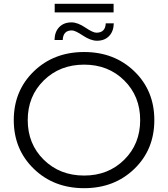

<svg xmlns="http://www.w3.org/2000/svg" viewBox="-20 -978 879 1004"><path d="M266 -913V-958H574V-913ZM487 -765Q454 -765 413.5 -792Q373 -819 356 -819Q310 -819 308 -769H265Q266 -812 290 -836.5Q314 -861 354 -861Q386 -861 426 -834Q466 -807 484 -807Q531 -807 533 -856H575Q574 -814 550.5 -789.5Q527 -765 487 -765ZM420 6Q261 6 156.5 -95.5Q52 -197 52 -350Q52 -503 156.5 -604.5Q261 -706 420 -706Q578 -706 682.5 -605Q787 -504 787 -350Q787 -196 682.5 -95Q578 6 420 6ZM420 -60Q546 -60 629.5 -142.5Q713 -225 713 -350Q713 -475 629.5 -557.5Q546 -640 420 -640Q293 -640 209 -557.5Q125 -475 125 -350Q125 -225 209 -142.5Q293 -60 420 -60Z"/></svg>

Font: Montserrat Alternates
Style: Regular
Weight: 400
Designer: Julieta Ulanovsky
Foundry: Julieta Ulanovsky
Version: Version 7.200;PS 007.200;hotconv 1.0.88;makeotf.lib2.5.64775